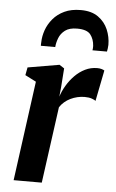

<svg xmlns="http://www.w3.org/2000/svg" viewBox="-57 -865 546 904"><g transform="rotate(5 216.0 -413.0)"><path d="M42.5 0 106.5 -471 54.5 -497.5 61.5 -534.5 210.5 -560 233.5 -545 227 -455 222.5 -410.5Q231 -437.5 246.8 -464Q262.5 -490.5 284 -512.2Q305.5 -534 332 -547Q358.5 -560 389 -560Q401 -560 410 -557.2Q419 -554.5 423 -551.5L394 -405.5Q390 -409.5 376.2 -414.5Q362.5 -419.5 341.5 -419.5Q324.5 -419.5 307.5 -415.5Q290.5 -411.5 275 -404Q259.5 -396.5 246.8 -385.5Q234 -374.5 225 -360.5L175.5 0ZM115 -641.5Q115 -645.5 115 -649.5Q115 -653.5 115.5 -658.5Q116 -686.5 126.2 -715.8Q136.5 -745 157.5 -770Q178.5 -795 210.8 -810.2Q243 -825.5 288 -825.5Q339 -825.5 370.5 -803Q402 -780.5 416.8 -745.8Q431.5 -711 431.5 -673.5Q431 -665 430 -656.2Q429 -647.5 427.5 -641.5H359Q360 -646 360.2 -651Q360.5 -656 360.5 -662Q358.5 -694 341.8 -715.5Q325 -737 278.5 -737Q242 -737 221.8 -721.8Q201.5 -706.5 193 -684.2Q184.5 -662 183 -641.5Z"/></g></svg>

Font: Merriweather 36pt
Style: Bold Italic
Weight: 700
Italic angle: -7.8°
Version: Version 2.101